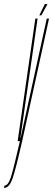

<svg xmlns="http://www.w3.org/2000/svg" viewBox="-106 -691 260 940"><path d="M-19.5 0 67 -600H78L-6.5 -14H-5.5L123 -600H134L2.5 0Q-30 143 -45.8 186Q-61.5 229 -86.5 229L-84.5 218Q-66.5 218 -53 177.5Q-40 137.5 -8.5 0ZM86.5 -616 113.5 -671H126.5L96.5 -616Z"/></svg>

Font: Anybody UltraCondensed Thin
Style: Italic
Weight: 100
Width: 1
Italic angle: -10°
Designer: Tyler Finck
Foundry: Etcetera Type Company
Version: Version 1.010; ttfautohint (v1.8.3) -l 8 -r 50 -G 200 -x 14 